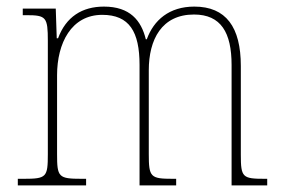

<svg xmlns="http://www.w3.org/2000/svg" viewBox="-20 -562 855 582"><path d="M34 0H241V-20H228C157 -20 153 -25 153 -95V-334C153 -431 196 -517 290 -517C372 -517 403 -466 403 -365V0H514V-20H504C436 -20 431 -25 431 -95V-349C431 -442 470 -518 568 -518C650 -518 682 -463 682 -365V0H790V-20H783C715 -20 710 -24 710 -93V-362C710 -480 665 -542 569 -542C493 -542 446 -501 425 -443H422C408 -500 374 -542 295 -542C229 -542 180 -511 156 -446H152L149 -536H49V-516H60C120 -516 125 -510 125 -438V-95C125 -25 121 -20 52 -20H34Z"/></svg>

Font: Noto Serif Tamil SemiCondensed Thin
Style: Regular
Weight: 100
Width: 4
Designer: Indian Type Foundry, Tom Grace, and the Monotype Design Team
Foundry: Monotype Imaging Inc.
Version: Version 2.004